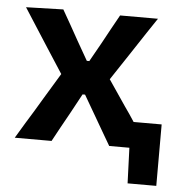

<svg xmlns="http://www.w3.org/2000/svg" viewBox="-48 -548 687 730"><g transform="rotate(5 295.0 -183.0)"><path d="M23 0Q43.5 -34.5 59 -60Q74.5 -85.5 88.5 -108Q102 -130.5 117.5 -156.5L178 -256.5L118.5 -348.5Q94.5 -386 73.5 -418.5Q52.5 -451 22.5 -498L164.5 -502Q182.5 -470.5 197.5 -444Q212 -417.5 228.5 -388.5L270.5 -315H280L321 -388Q336.5 -417 350.5 -442.2Q364.5 -467.5 381.5 -498H526Q504 -465.5 488.5 -442Q473 -418.5 459.5 -398Q445.5 -377 428.5 -351L363.5 -253L430 -155Q440 -140.5 449.5 -127Q458.5 -113 468 -99H575V135.5H465.5L460.5 0H383.5Q366.5 -29 352.5 -53Q338.5 -77 321.5 -106.5L275 -186.5H265.5L224 -110Q207 -79.5 193.5 -55.2Q180 -31 163.5 0Z"/></g></svg>

Font: Heraclito SemiBold
Style: Regular
Weight: 600
Designer: Kostas Bartsokas (font) & Cristiano Sobral (main changes)
Foundry: Kostas Bartsokas (font) & Cristiano Sobral (main changes)
Version: Version 1.00;July 8, 2020;FontCreator 13.0.0.2655 64-bit